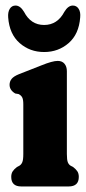

<svg xmlns="http://www.w3.org/2000/svg" viewBox="-20 -672 311 692"><path d="M221 -415.5V-117Q221 -95.5 224.5 -87Q228 -78.5 235 -74.5L243.5 -70Q253.5 -62.5 258.8 -54.5Q264 -46.5 264 -34.5Q264 0 227.5 0H56.5Q20.5 0 20.5 -34.5Q20.5 -46.5 25.8 -54.5Q31 -62.5 41 -70L49.5 -74.5Q56.5 -78.5 60.2 -87Q64 -95.5 64 -117V-296Q64 -313.5 60 -321Q56 -328.5 47 -333L35 -335Q14.5 -347 14.5 -366.5Q14.5 -378.5 22 -387.8Q29.5 -397 48 -404.5L129.5 -436.5Q169 -452.5 188 -452.5Q204 -452.5 212.5 -442.2Q221 -432 221 -415.5ZM139 -582Q187 -582 212 -629.5Q225.5 -652 242.5 -652Q256 -652 263.5 -640.2Q271 -628.5 269 -609Q264.5 -549 227.5 -516.8Q190.5 -484.5 139 -484.5Q87.5 -484.5 50.8 -516.8Q14 -549 9.5 -609Q8 -628.5 15.2 -640.2Q22.5 -652 36 -652Q53 -652 66.5 -629.5Q91 -582 139 -582Z"/></svg>

Font: Fraunces 144pt S100
Style: Bold
Weight: 700
Version: Version 1.000; ttfautohint (v1.8.3)